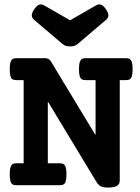

<svg xmlns="http://www.w3.org/2000/svg" viewBox="-20 -845 640 876"><path d="M585 -529.3Q585 -508.8 581.8 -498Q578.6 -487.3 572.3 -483.4Q565.9 -479.5 554.2 -479.5H526.4V-21.5Q526.4 -5.4 514.2 2.7Q502 10.7 472.7 10.7Q450.2 10.7 439.2 4.6Q428.2 -1.5 419.9 -15.1L200.2 -378.9H198.2V-100.1H252.4Q264.2 -100.1 270.5 -95.9Q276.9 -91.8 280 -81.1Q283.2 -70.3 283.2 -49.8Q283.2 -29.3 280 -18.6Q276.9 -7.8 270.5 -3.9Q264.2 0 252.4 0H55.2Q43.5 0 37.1 -3.9Q30.8 -7.8 27.6 -18.6Q24.4 -29.3 24.4 -49.8Q24.4 -70.3 27.6 -81.1Q30.8 -91.8 37.1 -95.9Q43.5 -100.1 55.2 -100.1H87.9V-479.5H55.2Q43.5 -479.5 37.1 -483.4Q30.8 -487.3 27.6 -498Q24.4 -508.8 24.4 -529.3Q24.4 -549.8 27.6 -560.5Q30.8 -571.3 37.1 -575.4Q43.5 -579.6 55.2 -579.6H184.1Q203.6 -579.6 211.4 -566.4L414.1 -231H416V-479.5H371.1Q359.4 -479.5 353 -483.4Q346.7 -487.3 343.5 -498Q340.3 -508.8 340.3 -529.3Q340.3 -549.8 343.5 -560.5Q346.7 -571.3 353 -575.4Q359.4 -579.6 371.1 -579.6H554.2Q565.9 -579.6 572.3 -575.4Q578.6 -571.3 581.8 -560.5Q585 -549.8 585 -529.3ZM265.1 -644.5 135.7 -754.4Q125 -763.7 125 -774.9Q125 -787.1 137.2 -804.2Q151.9 -825.2 166.5 -825.2Q174.3 -825.2 182.6 -819.8L299.8 -752.4L417 -819.8Q425.3 -825.2 433.1 -825.2Q447.8 -825.2 462.4 -804.2Q474.6 -787.1 474.6 -774.9Q474.6 -763.7 463.9 -754.4L334.5 -644.5Q327.6 -638.7 320.1 -636Q312.5 -633.3 299.8 -633.3Q287.1 -633.3 279.5 -636Q272 -638.7 265.1 -644.5Z"/></svg>

Font: Courier Prime
Style: Bold
Weight: 700
Designer: Alan Dague-Greene, Quote-Unquote Apps
Foundry: Quote-Unquote Apps
Version: Version 3.018